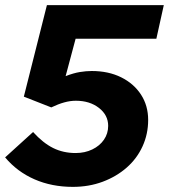

<svg xmlns="http://www.w3.org/2000/svg" viewBox="-22 -720 659 749"><path d="M262 9Q180 9 112.5 -20.5Q45 -50 -2 -106L107 -205Q146 -162 185.5 -142.5Q225 -123 273 -123Q309 -123 338 -137Q367 -151 383.5 -175Q400 -199 400 -229Q400 -271 364 -299Q328 -327 274 -327Q252 -327 228.5 -320.5Q205 -314 178 -301L71 -343L161 -700H617L588 -569H273L234 -423Q265 -435 289.5 -439Q314 -443 336 -443Q401 -443 450.5 -418.5Q500 -394 528 -351Q556 -308 556 -252Q556 -197 534 -149Q512 -101 472 -66Q432 -31 378.5 -11Q325 9 262 9Z"/></svg>

Font: Red Hat Mono
Style: Italic
Weight: 300
Italic angle: -12°
Monospace: yes
Designer: Pentagram, MCKL
Foundry: Pentagram, MCKL
Version: Version 1.023